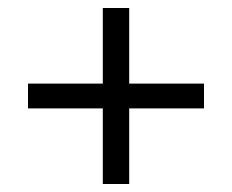

<svg xmlns="http://www.w3.org/2000/svg" viewBox="-20 -601 580 480"><path d="M237 -141V-330H50V-392H237V-581H303V-392H490V-330H303V-141Z"/></svg>

Font: Mona Sans SemiCondensed
Style: Regular
Weight: 400
Width: 4
Designer: Deni Anggara
Foundry: GitHub
Version: Version 2.000